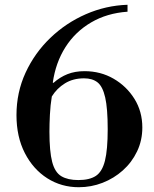

<svg xmlns="http://www.w3.org/2000/svg" viewBox="-20 -772 646 804"><path d="M310 12Q237 12 178 -25.5Q119 -63 84 -131Q49 -199 49 -290Q49 -385 87 -467.5Q125 -550 190.5 -613Q256 -676 339.5 -712.5Q423 -749 514 -752V-723Q428 -717 361.5 -678Q295 -639 254 -574.5Q213 -510 201 -426L204 -425Q231 -449 262.5 -461.5Q294 -474 334 -474Q401 -474 455.5 -442.5Q510 -411 543 -358Q576 -305 576 -238Q576 -184 554 -138Q532 -92 494.5 -58.5Q457 -25 409.5 -6.5Q362 12 310 12ZM308 -18Q355 -18 381.5 -35.5Q408 -53 419.5 -99Q431 -145 431 -231Q431 -318 420.5 -364Q410 -410 388.5 -427Q367 -444 332 -444Q286 -444 252 -423Q218 -402 197 -368Q191 -332 189 -292Q187 -252 187 -221Q187 -138 198.5 -94Q210 -50 237 -34Q264 -18 308 -18Z"/></svg>

Font: Libre Bodoni
Style: Regular
Weight: 400
Designer: Pablo Impallari, Rodrigo Fuenzalida
Foundry: Impallari Type
Version: Version 2.005;gftools[0.9.23]